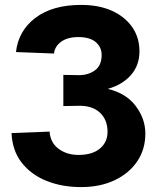

<svg xmlns="http://www.w3.org/2000/svg" viewBox="-20 -746 640 782"><path d="M310 16Q232 16 169 -9.5Q106 -35 68 -84Q30 -133 27 -204L182 -210Q185 -165 218.5 -140Q252 -115 300 -115Q356 -115 387 -141Q418 -167 418 -209Q418 -259 386 -288Q354 -317 298 -315L238 -314V-441L298 -440Q338 -439 366 -459Q394 -479 394 -522Q394 -554 370 -574.5Q346 -595 299 -595Q255 -595 229 -576Q203 -557 200 -528L45 -534Q55 -621 124.5 -673.5Q194 -726 310 -726Q383 -726 436 -702Q489 -678 518.5 -635.5Q548 -593 548 -537Q548 -480 513.5 -440.5Q479 -401 419 -384Q494 -366 533 -314Q572 -262 572 -202Q572 -138 539 -89Q506 -40 447 -12Q388 16 310 16Z"/></svg>

Font: Geist Mono UltraBlack
Style: Regular
Weight: 900
Monospace: yes
Designer: Basement.studio, Andrés Briganti, Mateo Zaragoza
Foundry: Basement.studio, Vercel, Andrés Briganti, Guido Ferreyra, Mateo Zaragoza
Version: Version 1.400; ttfautohint (v1.8.4.7-5d5b)